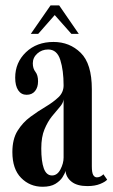

<svg xmlns="http://www.w3.org/2000/svg" viewBox="-20 -684 422 714"><path d="M138.5 10.5Q91 10.5 58.5 -22.5Q26 -55.5 26 -118.5Q26 -166.5 45.2 -197.5Q64.5 -228.5 93 -249.5Q121.5 -270.5 149.8 -287.2Q178 -304 197.2 -322.2Q216.5 -340.5 216.5 -366.5Q216.5 -422.5 204.2 -461.2Q192 -500 159 -500Q135.5 -500 118.8 -485Q102 -470 102 -448.5Q102 -429 111.8 -416.8Q121.5 -404.5 121.5 -381.5Q121.5 -359 110.2 -345.2Q99 -331.5 79 -331.5Q59 -331.5 47.8 -348.2Q36.5 -365 36.5 -395Q36.5 -451.5 76.5 -489.8Q116.5 -528 179 -528Q239 -528 280.2 -487.5Q321.5 -447 321.5 -352.5V-65.5Q321.5 -42.5 326.5 -33.5Q331.5 -24.5 340.5 -24.5Q348.5 -24.5 355 -28.5Q361.5 -32.5 364.5 -36L378.5 -16Q372 -8 352.5 0Q333 8 305 8Q267 8 246.5 -8Q226 -24 223.5 -48.5Q221.5 -39 212.5 -25Q203.5 -11 185.8 -0.2Q168 10.5 138.5 10.5ZM173.5 -31.5Q193 -31.5 204.8 -54Q216.5 -76.5 216.5 -98V-314.5Q215 -300.5 202.2 -286Q189.5 -271.5 173.5 -251.8Q157.5 -232 145.5 -203.2Q133.5 -174.5 133.5 -132Q133.5 -83.5 143 -57.5Q152.5 -31.5 173.5 -31.5ZM94.5 -558 168 -664H200L273 -558H245.5L183.5 -628L122 -558Z"/></svg>

Font: Imbue 50pt SemiBold
Style: Regular
Weight: 600
Designer: Tyler Finck
Foundry: Etcetera Type Company
Version: Version 1.102; ttfautohint (v1.8.3)